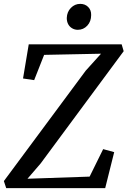

<svg xmlns="http://www.w3.org/2000/svg" viewBox="-29 -972 659 992"><path d="M3 0 -9 -36.5 414 -607 493 -694.5 199 -688.5 147.5 -558 90 -566.5 119.5 -743H599.5L610 -707.5L181 -127.5L113 -48.5L434 -59.5L504 -201.5L561 -186L514.5 0ZM373 -818Q357 -818 343.8 -825.8Q330.5 -833.5 323.2 -847.2Q316 -861 316 -879Q317 -910.5 337.2 -931.2Q357.5 -952 385.5 -952Q410.5 -952 426.5 -936Q442.5 -920 442 -894.5Q442 -861 422 -839.5Q402 -818 373 -818Z"/></svg>

Font: Merriweather 28pt
Style: Italic
Weight: 400
Italic angle: -7.8°
Version: Version 2.101